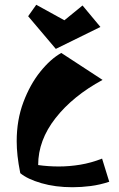

<svg xmlns="http://www.w3.org/2000/svg" viewBox="-20 -761 500 805"><path d="M284 24Q212 24 153.5 7Q95 -10 65 -35Q57 -75 53.5 -107.5Q50 -140 50 -169Q50 -258 78 -332.5Q106 -407 149 -460.5Q192 -514 237 -539L410 -426Q286 -359 213 -266Q140 -173 140 -69Q182 -63 227 -63Q271 -63 316.5 -70.5Q362 -78 408 -96L438 1Q399 14 360 19Q321 24 284 24ZM214 -556 98 -693 132 -741 250 -676 326 -738 401 -648Z"/></svg>

Font: Joti One
Style: Regular
Weight: 400
Designer: Eduardo Rodriguez Tunni
Foundry: Eduardo Rodriguez Tunni
Version: Version 1.002; ttfautohint (v1.8.4.7-5d5b);gftools[0.9.24]